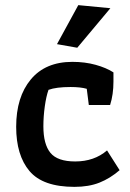

<svg xmlns="http://www.w3.org/2000/svg" viewBox="-20 -719 508 748"><path d="M202 -547 285 -699 410 -687 281 -533ZM43 -225Q43 -341 100 -409.5Q157 -478 262 -478Q311 -478 352.5 -466.5Q394 -455 422 -437V-401Q422 -351 409 -310H326L318 -373Q294 -380 255 -380Q199 -380 169 -369Q160 -344 154.5 -304.5Q149 -265 149 -227Q149 -157 176.5 -123.5Q204 -90 273 -90Q347 -90 397 -133L446 -56Q409 -24 367.5 -7.5Q326 9 270 9Q147 9 95 -52.5Q43 -114 43 -225Z"/></svg>

Font: Athiti SemiBold
Style: Regular
Weight: 600
Designer: CadsonDemak Team
Foundry: CadsonDemak
Version: Version 1.032